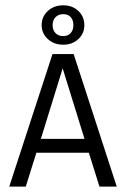

<svg xmlns="http://www.w3.org/2000/svg" viewBox="-20 -689 466 709"><path d="M114.3 -125 75.2 0H14.2L173.8 -489.3H252L411.1 0H347.2L308.1 -125ZM292 -176.3 211.4 -436.5 130.9 -176.3ZM291.5 -596.2Q291.5 -565.4 269.3 -544.7Q247.1 -523.9 213.4 -523.9Q179.2 -523.9 156.5 -544.9Q133.8 -565.9 133.8 -596.2Q133.8 -627.4 156.5 -648.4Q179.2 -669.4 213.4 -669.4Q247.6 -669.4 269.5 -648.4Q291.5 -627.4 291.5 -596.2ZM174.3 -596.2Q174.3 -577.6 185.1 -566.7Q195.8 -555.7 213.4 -555.7Q231 -555.7 241 -566.9Q251 -578.1 251 -596.2Q251 -614.7 241.2 -625.7Q231.4 -636.7 213.4 -636.7Q195.8 -636.7 185.1 -625.7Q174.3 -614.7 174.3 -596.2Z"/></svg>

Font: Amiri Typewriter
Style: Regular
Weight: 400
Monospace: yes
Designer: Khaled Hosny
Version: Version 1.1